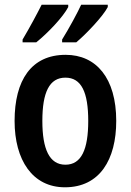

<svg xmlns="http://www.w3.org/2000/svg" viewBox="-20 -786 556 816"><path d="M438 -756V-766H325C310 -733 275 -668 244 -618V-606H304C347 -642 418 -717 438 -756ZM270 -756V-766H157C140 -732 107 -670 76 -618V-606H134C184 -646 249 -715 270 -756ZM474 -272C474 -454 389 -553 259 -553C113 -553 42 -445 42 -272C42 -106 118 10 256 10C404 10 474 -108 474 -272ZM160 -272C160 -394 190 -456 258 -456C326 -456 355 -394 355 -272C355 -151 326 -86 258 -86C190 -86 160 -152 160 -272Z"/></svg>

Font: Noto Sans Ethiopic Cond SemBd
Style: Regular
Weight: 600
Width: 3
Designer: Monotype Design Team
Foundry: Monotype Imaging Inc.
Version: Version 2.102